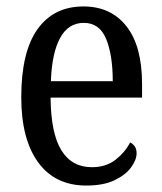

<svg xmlns="http://www.w3.org/2000/svg" viewBox="-20 -566 502 596"><path d="M248 10Q151 10 98.5 -62Q46 -134 46 -264Q46 -405 96.5 -475.5Q147 -546 239 -546Q324 -546 372.5 -484.5Q421 -423 421 -305V-263H137Q138 -152 170.5 -99.5Q203 -47 265 -47Q309 -47 338.5 -70Q368 -93 384 -124Q392 -120 398 -112Q404 -104 404 -90Q404 -70 387 -46.5Q370 -23 335.5 -6.5Q301 10 248 10ZM330 -314Q330 -395 309.5 -445Q289 -495 240 -495Q192 -495 166.5 -448Q141 -401 138 -314Z"/></svg>

Font: Noto Serif Georgian Condensed
Style: Regular
Weight: 400
Width: 3
Designer: Monotype Design Team, Akaki Razmadze
Foundry: Google LLC
Version: Version 2.003; ttfautohint (v1.8.4.7-5d5b)